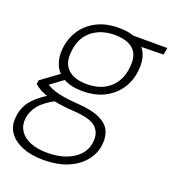

<svg xmlns="http://www.w3.org/2000/svg" viewBox="-164 -618 863 955"><g transform="rotate(20 267.0 -141.0)"><path d="M171 232Q108 232 61 213Q14 194 -10 159.5Q-34 125 -28 76Q-25 45 -11.5 18Q2 -9 28.5 -33.5Q55 -58 97 -83L133 -65Q76 -35 50 -2.5Q24 30 19 69Q15 106 33.5 134Q52 162 89 177Q126 192 178 192Q263 192 316.5 156.5Q370 121 376 63Q382 15 352 -14Q322 -43 233 -48Q184 -51 148.5 -57Q113 -63 87.5 -71.5Q62 -80 44 -90Q26 -100 13 -112L16 -132L117 -206L155 -191L51 -114L54 -138Q68 -131 81 -123Q94 -115 113 -109Q132 -103 162 -97.5Q192 -92 240 -89Q316 -84 357.5 -64Q399 -44 413.5 -12.5Q428 19 423 59Q419 105 388.5 144.5Q358 184 304 208Q250 232 171 232ZM238 -156Q177 -156 138.5 -178Q100 -200 84.5 -237.5Q69 -275 74 -321Q80 -378 109 -421Q138 -464 187 -489Q236 -514 302 -514Q365 -514 403 -492.5Q441 -471 456.5 -434Q472 -397 466 -348Q461 -294 432.5 -250.5Q404 -207 355 -181.5Q306 -156 238 -156ZM246 -196Q322 -196 367.5 -236.5Q413 -277 420 -345Q429 -410 396.5 -442Q364 -474 295 -474Q224 -474 176 -436Q128 -398 120 -324Q112 -261 146 -228.5Q180 -196 246 -196ZM381 -462 371 -502H563L556 -465Z"/></g></svg>

Font: DM Sans 16pt ExtraLight
Style: Italic
Weight: 250
Italic angle: -10°
Version: Version 4.004;gftools[0.9.30]